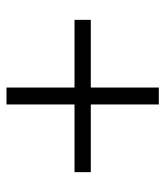

<svg xmlns="http://www.w3.org/2000/svg" viewBox="21 -633 508 590"><g transform="rotate(-90 275.0 -338.0)"><path d="M249 -104V-313H41V-363H249V-572H301V-363H509V-313H301V-104Z"/></g></svg>

Font: SVN-Libre Baskerville
Style: Regular
Weight: 400
Designer: Pablo Impallari, Rodrigo Fuenzalida
Foundry: Pablo Impallari, Rodrigo Fuenzalida
Version: Version 1.000; ttfautohint (v1.8.4)